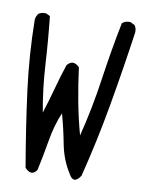

<svg xmlns="http://www.w3.org/2000/svg" viewBox="-86 -819 672 887"><g transform="rotate(10 250.0 -375.5)"><path d="M298 -20Q261 -78 247.5 -149Q234 -220 215 -288Q189 -228 176 -150.5Q163 -73 149 -11Q126 24 93 -11Q61 -198 39.5 -362Q18 -526 16 -693Q18 -709 27 -721Q41 -732 63 -730L82 -721Q94 -611 100.5 -498.5Q107 -386 127 -276Q146 -335 162 -394.5Q178 -454 197 -511Q224 -543 255 -511Q265 -433 279.5 -355.5Q294 -278 315 -202Q349 -337 368.5 -474Q388 -611 415 -746Q431 -760 454 -758L474 -748Q485 -734 483 -713Q458 -538 427.5 -364Q397 -190 354 -20Q323 28 298 -20Z"/></g></svg>

Font: Kosefont JP
Style: Regular
Weight: 400
Designer: Nozomi Seto 瀬戸のぞみ
Version: Version 3.00;June 19, 2020